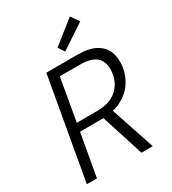

<svg xmlns="http://www.w3.org/2000/svg" viewBox="-218 -1035 1030 1150"><g transform="rotate(-30 297.5 -460.5)"><path d="M37 0 161 -700H376Q457 -700 503 -673.5Q549 -647 565.5 -602.5Q582 -558 574 -501Q565 -442 532 -395Q499 -348 441.5 -320.5Q384 -293 301 -293H159L107 0ZM415 0 314 -315H388L493 0ZM169 -349H309Q394 -349 443 -389.5Q492 -430 502 -500Q512 -566 478.5 -603.5Q445 -641 360 -641H220ZM322 -753 294 -796 451 -921 491 -865Z"/></g></svg>

Font: DM Sans 10pt Light
Style: Italic
Weight: 300
Italic angle: -10°
Version: Version 4.004;gftools[0.9.30]